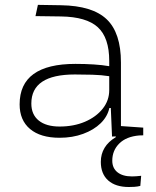

<svg xmlns="http://www.w3.org/2000/svg" viewBox="-20 -542 626 769"><path d="M496.1 207Q442.9 207 413.3 180.7Q383.8 154.3 383.8 106.4Q383.8 43.5 443.8 7.3V4.4L428.7 4.9L423.8 -109.4H418Q410.6 -75.2 383.1 -48.3Q355.5 -21.5 313 -5.9Q270.5 9.8 218.8 9.8Q142.1 9.8 100.3 -25.4Q58.6 -60.5 58.6 -124Q58.6 -286.1 282.2 -286.1Q320.3 -286.1 355.2 -283.9Q390.1 -281.7 417.5 -276.9V-297.9Q417.5 -391.1 371.8 -432.9Q326.2 -474.6 224.6 -476.1L122.1 -477.5L131.8 -522.5L224.6 -521Q350.6 -519 407.5 -464.6Q464.4 -410.2 464.4 -291.5V-37.1L553.7 -30.8V0L537.6 0.5Q485.8 4.9 457.8 32.7Q429.7 60.5 429.7 101.6Q429.7 131.3 450.4 147.9Q471.2 164.6 508.8 164.6Q523.4 164.6 545.4 162.1L542 202.6Q530.3 205.6 518.1 206.3Q505.9 207 496.1 207ZM417.5 -236.8Q386.7 -241.7 349.9 -242.7Q313 -243.7 279.8 -243.7Q105.5 -243.7 105.5 -127.4Q105.5 -83 135.3 -59.1Q165 -35.2 218.8 -35.2Q275.4 -35.2 320.3 -54.4Q365.2 -73.7 391.4 -106.7Q417.5 -139.6 417.5 -181.2Z"/></svg>

Font: Cascadia Mono NF ExtraLight
Style: Regular
Weight: 200
Monospace: yes
Designer: Aaron Bell
Foundry: Saja Typeworks
Version: Version 2404.023; ttfautohint (v1.8.4)